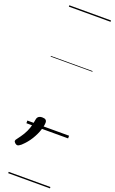

<svg xmlns="http://www.w3.org/2000/svg" viewBox="-265 -932 808 1354"><g transform="rotate(20 139.5 -255.0)"><path d="M-8 168Q-16 168 -25 160Q-34 152 -34 144Q-34 140 -32 136.5Q-30 133 -26 128Q-3 98 12 73Q27 48 36.5 20Q46 -8 52 -46Q54 -61 64 -69Q74 -77 92 -77Q110 -77 118 -70Q126 -63 126 -50Q126 -28 114.5 7.5Q103 43 79.5 81.5Q56 120 19 154Q11 160 4.5 164Q-2 168 -8 168ZM0 365H313V375H0ZM0 -20H313V0H0ZM0 -505H313V-500H0ZM0 -885H313V-875H0Z"/></g></svg>

Font: Playwrite DK Loopet Guides
Style: Regular
Weight: 400
Designer: Veronika Burian, José Scaglione
Foundry: TypeTogether
Version: Version 1.003